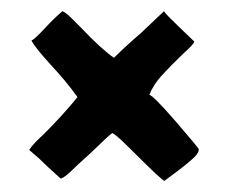

<svg xmlns="http://www.w3.org/2000/svg" viewBox="-20 -702 407 342"><path d="M272 -682ZM273 -380Q271 -378 214 -435Q186 -463 180 -465Q176 -463 141 -429L119 -409Q107 -397 99 -390.5Q91 -384 88 -384L66 -404Q50 -420 32 -435Q40 -447 57 -462Q93 -498 118 -529Q99 -556 70 -587Q41 -619 36 -630Q41 -631 63 -655Q76 -669 90 -681L91 -682Q96 -681 108.5 -668.5Q121 -656 125 -652Q160 -615 183 -599Q204 -620 232 -644Q272 -682 272 -682Q275 -677 299 -654Q323 -631 326 -628Q326 -624 307 -607Q284 -585 268.5 -568Q253 -551 246 -533Q252 -533 294 -484.5Q336 -436 334 -436Q335 -429 318.5 -415Q302 -401 273 -380Z"/></svg>

Font: Londrina Solid Light
Style: Regular
Weight: 300
Designer: Marcelo Magalhaes
Foundry: Marcelo Magalhães
Version: Version 1.002